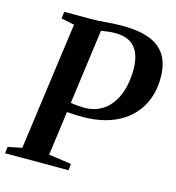

<svg xmlns="http://www.w3.org/2000/svg" viewBox="-121 -845 861 939"><g transform="rotate(15 310.0 -375.0)"><path d="M-10 0 -6 -33 64.5 -47.5 153 -694.5 86 -708 90.5 -743H224.5Q265 -743 302.8 -746.8Q340.5 -750.5 384.5 -750.5Q468 -750.5 522 -729.5Q576 -708.5 602.2 -665.8Q628.5 -623 629.5 -558.5Q630.5 -507.5 617.2 -463Q604 -418.5 577.5 -383Q551 -347.5 512 -322Q473 -296.5 421.8 -283Q370.5 -269.5 308 -269.5Q292.5 -269.5 273 -270.2Q253.5 -271 236.2 -272.5Q219 -274 209 -275L211 -326Q224 -323 240.5 -320.5Q257 -318 273.8 -316.5Q290.5 -315 304.5 -315Q342 -315 371.8 -327Q401.5 -339 423.8 -361Q446 -383 460.8 -413Q475.5 -443 483 -479.2Q490.5 -515.5 491 -555Q491 -606 476.5 -639.8Q462 -673.5 432.8 -690.5Q403.5 -707.5 358.5 -707Q343 -707 325.8 -705.2Q308.5 -703.5 291.5 -700.5Q274.5 -697.5 258.5 -693L291.5 -726L200 -49L314.5 -33L311 0Z"/></g></svg>

Font: Merriweather 72pt SemiBold
Style: Italic
Weight: 600
Italic angle: -7.8°
Version: Version 2.101